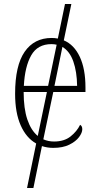

<svg xmlns="http://www.w3.org/2000/svg" viewBox="-20 -734 499 966"><path d="M116 212 162 -12Q112 -40 84 -103.5Q56 -167 56 -262Q56 -404 104 -473.5Q152 -543 240 -543Q256 -543 271 -540L307 -714H339L301 -531Q353 -509 381.5 -448Q410 -387 410 -294V-271H248L198 -33Q223 -22 252 -22Q303 -22 335 -47.5Q367 -73 383 -106Q394 -100 394 -84Q394 -66 377.5 -44Q361 -22 328.5 -6Q296 10 248 10Q218 10 191 1L148 212ZM100 -302H222L265 -509Q253 -512 239 -512Q169 -512 137 -455.5Q105 -399 100 -302ZM368 -302Q367 -373 349 -424.5Q331 -476 294 -498L254 -302ZM99 -271Q99 -188 117.5 -133Q136 -78 170 -50L216 -271Z"/></svg>

Font: Noto Serif SemiCondensed ExtraLight
Style: Regular
Weight: 200
Width: 4
Designer: Monotype Design Team
Foundry: Monotype Imaging Inc.
Version: Version 2.014